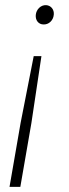

<svg xmlns="http://www.w3.org/2000/svg" viewBox="-20 -545 267 746"><path d="M141 -327H111L60 -67L17 181H59L102 -67ZM159 -525C139 -526 121 -509 119 -487C117 -466 130 -450 149 -450C169 -449 187 -465 189 -488C191 -508 178 -524 159 -525Z"/></svg>

Font: Fixel Text 20240404 ExtraLight
Style: Italic
Weight: 200
Width: 4
Italic angle: -10°
Designer: AlfaBravo + MacPaw
Foundry: Kyrylo Tkachov, Marchela Mozhyna, Serhii Makarenko, Maria Weinstein, Zakhar Kryvoshyya
Version: Version 1.211;Glyphs 3.2 (3225)